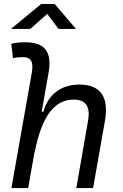

<svg xmlns="http://www.w3.org/2000/svg" viewBox="-20 -958 626 978"><path d="M368.7 0H454.1L514.2 -340.3C536.1 -463.4 492.7 -527.3 384.3 -527.3C292 -527.3 224.6 -477.1 201.2 -388.7H192.4L226.6 -583C246.6 -693.4 210.4 -742.7 106.9 -742.7C83.5 -742.7 60.1 -740.7 37.6 -734.9L45.9 -661.6C62.5 -665.5 79.6 -667 96.2 -667C138.7 -667 151.4 -642.6 142.1 -587.9L38.1 0H123.5L158.2 -196.8L156.2 -179.2C194.8 -381.8 266.6 -450.7 355 -450.7C417.5 -450.7 440.9 -414.6 428.7 -344.2ZM35.6 -810.5H133.8L220.7 -887.2L278.3 -810.5H367.2L258.8 -937.5H189.5Z"/></svg>

Font: Cascadia Code SemiLight
Style: Italic
Weight: 350
Italic angle: -10°
Monospace: yes
Designer: Aaron Bell
Foundry: Saja Typeworks
Version: Version 2404.023